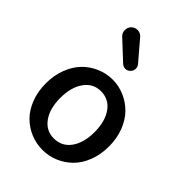

<svg xmlns="http://www.w3.org/2000/svg" viewBox="-251 -986 1114 1114"><g transform="rotate(45 306.5 -428.5)"><path d="M47.9 -274.4Q47.9 -340.8 69.3 -396.5Q90.8 -452.1 126.5 -488.3Q162.1 -524.4 209 -544.4Q255.9 -564.5 307.1 -564.5Q358.4 -564.5 404.8 -544.4Q451.2 -524.4 487.3 -488.3Q523.4 -452.1 544.9 -396.5Q566.4 -340.8 566.4 -274.4Q566.4 -208 544.9 -152.8Q523.4 -97.7 487.3 -62Q451.2 -26.4 404.8 -6.8Q358.4 12.7 307.1 12.7Q255.9 12.7 209 -6.8Q162.1 -26.4 126.5 -62Q90.8 -97.7 69.3 -152.8Q47.9 -208 47.9 -274.4ZM306.6 -81.1Q372.1 -81.1 410.2 -133.8Q448.2 -186.5 448.2 -274.4Q448.2 -362.3 410.2 -415.5Q372.1 -468.8 306.6 -468.8Q243.2 -468.8 205.1 -415.5Q167 -362.3 167 -274.4Q167 -186.5 205.1 -133.8Q243.2 -81.1 306.6 -81.1ZM343.8 -672.9Q332 -660.2 314.5 -660.2Q314.5 -660.2 314.5 -660.2Q297.9 -660.2 285.2 -671.9L169.9 -779.3Q153.3 -794.9 153.3 -817.4Q153.3 -839.8 168.9 -855.5Q184.6 -870.1 205.1 -870.1Q206.1 -870.1 208 -870.1Q230.5 -869.1 245.1 -851.6L346.7 -732.4Q357.4 -719.7 357.4 -704.1Q357.4 -685.5 343.8 -672.9Z"/></g></svg>

Font: Gen Jyuu Gothic Medium
Style: Regular
Weight: 500
Designer: [Source Han Sans]
Ryoko NISHIZUKA  (kana & ideographs); Paul D. Hunt (Latin, Greek & Cyrillic); Wenlong ZHANG  (bopomofo
Version: Version 1.002.20150607